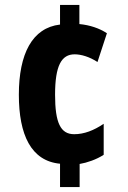

<svg xmlns="http://www.w3.org/2000/svg" viewBox="-20 -810 517 774"><path d="M300 -713V-790H222V-711C110 -698 56 -593 56 -428C56 -267 105 -161 222 -150V-56H301V-149C331 -154 369 -167 398 -186V-311C358 -284 319 -269 279 -269C224 -269 202 -315 202 -428C202 -546 228 -591 281 -591C307 -591 341 -581 373 -560L411 -676C381 -696 342 -709 300 -713Z"/></svg>

Font: Noto Sans Malayalam UI ExtraCondensed ExtraBold
Style: Regular
Weight: 800
Width: 2
Designer: Jelle Bosma - Monotype Design Team
Foundry: Monotype Imaging Inc.
Version: Version 2.104